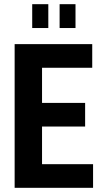

<svg xmlns="http://www.w3.org/2000/svg" viewBox="-20 -898 489 918"><path d="M50 0V-687H421V-574H181V-406H387V-293H181V-113H425V0ZM134 -764V-878H211V-764ZM265 -764V-878H341V-764Z"/></svg>

Font: Archivo ExtraCondensed
Style: Bold
Weight: 700
Width: 2
Designer: Hector Gatti
Foundry: Omnibus-Type
Version: Version 2.001